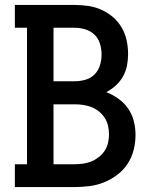

<svg xmlns="http://www.w3.org/2000/svg" viewBox="-20 -755 640 775"><path d="M40 0V-92H89V-643H40V-735H281Q309 -735 336.5 -731Q364 -727 389.5 -715.5Q415 -704 436 -686Q457 -668 471 -644Q485 -620 491 -592.5Q497 -565 497 -537Q497 -513 492.5 -490Q488 -467 476.5 -446.5Q465 -426 447.5 -410Q430 -394 409 -383Q435 -373 458 -356.5Q481 -340 497 -317Q513 -294 520 -266.5Q527 -239 527 -211Q527 -180 519.5 -150Q512 -120 495.5 -94.5Q479 -69 454 -50Q429 -31 401 -19.5Q373 -8 342.5 -4Q312 0 281 0ZM281 -427Q303 -427 324.5 -433Q346 -439 361.5 -454.5Q377 -470 383.5 -491.5Q390 -513 390 -535Q390 -557 383.5 -578.5Q377 -600 361.5 -615Q346 -630 324.5 -636.5Q303 -643 281 -643H196V-427ZM196 -92H281Q298 -92 315.5 -94.5Q333 -97 349 -103.5Q365 -110 379 -121Q393 -132 402.5 -146.5Q412 -161 416 -178Q420 -195 420 -213Q420 -230 416 -247.5Q412 -265 402.5 -279.5Q393 -294 379.5 -305Q366 -316 349.5 -322.5Q333 -329 315.5 -331.5Q298 -334 281 -334H196Z"/></svg>

Font: Iosevka Curly Slab SmBdEx
Style: Regular
Weight: 600
Width: 7
Monospace: yes
Designer: Belleve Invis
Foundry: Belleve Invis
Version: Version 11.1.0; ttfautohint (v1.8.3)